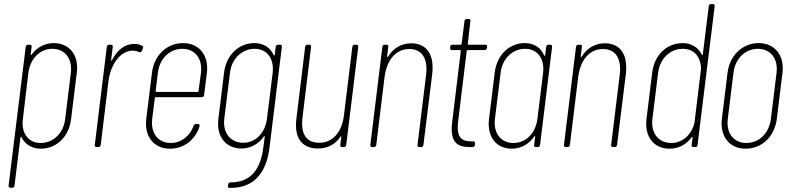

<svg xmlns="http://www.w3.org/2000/svg" viewBox="-20 -720 3870 940"><path d="M243 -509C199 -509 161 -488 135 -453C132 -449 130 -450 130 -454L135 -491C136 -497 132 -501 127 -501H117C111 -501 107 -497 106 -491L22 189C22 195 25 199 31 199H41C46 199 51 195 51 189L80 -47C81 -51 84 -51 85 -48C103 -13 136 8 179 8C258 8 318 -52 328 -137L356 -364C367 -449 321 -509 243 -509ZM327 -364 299 -137C291 -68 241 -20 179 -20C119 -20 83 -68 92 -137L119 -364C128 -433 175 -481 236 -481C298 -481 335 -433 327 -364Z M637 -505C591 -505 554 -475 529 -427C527 -422 524 -422 524 -426L532 -491C533 -497 530 -501 524 -501H514C508 -501 504 -497 503 -491L444 -10C443 -4 447 0 452 0H462C468 0 472 -4 473 -10L511 -322C522 -407 570 -471 628 -472C643 -472 652 -469 661 -465C666 -462 671 -464 674 -470L679 -482C682 -487 682 -492 677 -495C667 -501 656 -505 637 -505Z M979 -254 993 -364C1003 -448 956 -509 876 -509C796 -509 734 -448 724 -364L696 -137C686 -52 733 8 812 8C881 8 936 -36 957 -101C959 -108 955 -113 949 -113H939C934 -113 930 -110 928 -104C910 -54 867 -20 816 -20C754 -20 717 -68 725 -137L738 -240C738 -242 740 -244 742 -244H968C974 -244 978 -248 979 -254ZM872 -481C935 -481 972 -433 964 -364L952 -274C952 -272 950 -270 948 -270H745C743 -270 742 -272 742 -274L753 -364C761 -433 811 -481 872 -481Z M1330 -491 1325 -452C1325 -448 1322 -447 1320 -450C1304 -487 1270 -509 1226 -509C1147 -509 1087 -449 1077 -364L1049 -137C1039 -53 1084 7 1162 7C1207 7 1246 -15 1272 -52C1274 -55 1277 -54 1276 -50L1270 -3C1257 108 1209 173 1108 173C1102 173 1098 177 1097 183L1096 190C1095 196 1098 200 1105 200C1225 201 1285 126 1300 -2L1360 -491C1361 -497 1358 -501 1352 -501H1341C1335 -501 1331 -497 1330 -491ZM1171 -21C1109 -21 1070 -69 1078 -138L1106 -364C1114 -433 1165 -481 1227 -481C1287 -481 1323 -433 1315 -364L1287 -138C1278 -69 1231 -21 1171 -21Z M1705 -491 1664 -156C1654 -72 1608 -21 1544 -21C1481 -21 1451 -62 1461 -145L1503 -491C1504 -497 1501 -501 1495 -501H1485C1479 -501 1475 -497 1474 -491L1431 -138C1419 -40 1462 7 1537 7C1582 7 1621 -12 1647 -51C1649 -55 1651 -54 1651 -50L1646 -10C1645 -4 1649 0 1654 0H1664C1670 0 1674 -4 1675 -10L1734 -491C1735 -497 1731 -501 1726 -501H1716C1710 -501 1706 -497 1705 -491Z M1993 -508C1946 -508 1906 -485 1880 -443C1878 -440 1875 -440 1875 -444L1881 -491C1882 -497 1879 -501 1873 -501H1863C1857 -501 1853 -497 1852 -491L1793 -10C1792 -4 1796 0 1801 0H1811C1817 0 1821 -4 1822 -10L1863 -345C1874 -429 1920 -480 1984 -480C2046 -480 2076 -433 2066 -353L2024 -10C2023 -4 2027 0 2032 0H2042C2048 0 2052 -4 2053 -10L2096 -357C2107 -452 2070 -508 1993 -508Z M2364 -485 2365 -491C2366 -497 2362 -501 2356 -501H2273C2271 -501 2269 -503 2270 -505L2283 -617C2284 -623 2281 -627 2275 -627H2265C2259 -627 2255 -623 2254 -617L2240 -505C2240 -503 2238 -501 2236 -501H2195C2189 -501 2185 -497 2184 -491V-485C2183 -479 2186 -475 2192 -475H2233C2235 -475 2236 -473 2236 -471L2194 -124C2181 -23 2219 0 2279 0H2294C2300 0 2304 -4 2305 -10L2306 -18C2306 -24 2303 -28 2297 -28H2287C2237 -28 2214 -49 2223 -126L2265 -471C2266 -473 2268 -475 2270 -475H2353C2359 -475 2363 -479 2364 -485Z M2654 -491 2649 -450C2649 -446 2646 -445 2644 -449C2628 -486 2595 -509 2550 -509C2471 -509 2412 -449 2402 -364L2374 -137C2364 -52 2408 8 2486 8C2531 8 2570 -15 2596 -52C2598 -56 2601 -55 2600 -51L2595 -10C2594 -4 2598 0 2604 0H2613C2619 0 2623 -4 2624 -10L2683 -491C2684 -497 2681 -501 2675 -501H2665C2659 -501 2655 -497 2654 -491ZM2494 -20C2432 -20 2395 -68 2403 -137L2431 -364C2439 -433 2489 -481 2551 -481C2611 -481 2647 -433 2639 -364L2611 -137C2602 -68 2555 -20 2494 -20Z M2941 -508C2894 -508 2854 -485 2828 -443C2826 -440 2823 -440 2823 -444L2829 -491C2830 -497 2827 -501 2821 -501H2811C2805 -501 2801 -497 2800 -491L2741 -10C2740 -4 2744 0 2749 0H2759C2765 0 2769 -4 2770 -10L2811 -345C2822 -429 2868 -480 2932 -480C2994 -480 3024 -433 3014 -353L2972 -10C2971 -4 2975 0 2980 0H2990C2996 0 3000 -4 3001 -10L3044 -357C3055 -452 3018 -508 2941 -508Z M3450 -690 3421 -454C3420 -450 3417 -450 3416 -453C3398 -488 3365 -509 3322 -509C3243 -509 3183 -449 3173 -364L3145 -137C3135 -52 3180 8 3258 8C3302 8 3340 -12 3366 -48C3368 -51 3371 -51 3371 -47L3366 -10C3366 -4 3369 0 3375 0H3384C3390 0 3395 -4 3395 -10L3479 -690C3480 -696 3476 -700 3470 -700H3461C3455 -700 3450 -696 3450 -690ZM3267 -20C3204 -20 3166 -68 3174 -137L3202 -364C3211 -433 3260 -481 3323 -481C3378 -481 3412 -441 3412 -382L3380 -119C3366 -60 3321 -20 3267 -20Z M3630 8C3711 8 3772 -52 3783 -137L3811 -364C3821 -448 3774 -509 3694 -509C3615 -509 3552 -448 3542 -364L3514 -137C3504 -52 3552 8 3630 8ZM3634 -20C3572 -20 3535 -68 3543 -137L3571 -364C3579 -433 3629 -481 3690 -481C3753 -481 3790 -433 3782 -364L3754 -137C3745 -68 3697 -20 3634 -20Z"/></svg>

Font: Barlow Condensed Thin
Style: Italic
Weight: 250
Width: 3
Italic angle: -7°
Designer: Jeremy Tribby
Foundry: Tribby Type
Version: Version 1.422;hotconv 1.0.109;makeotfexe 2.5.65596